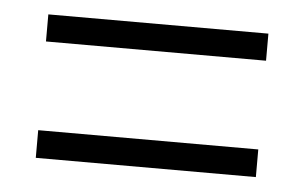

<svg xmlns="http://www.w3.org/2000/svg" viewBox="-32 -584 524 332"><g transform="rotate(5 230.5 -418.5)"><path d="M40 -496H422V-543H40ZM40 -294H422V-342H40Z"/></g></svg>

Font: Noto Sans Telugu UI Condensed Light
Style: Regular
Weight: 300
Width: 3
Designer: Jelle Bosma - Monotype Design Team
Foundry: Monotype Imaging Inc.
Version: Version 2.005